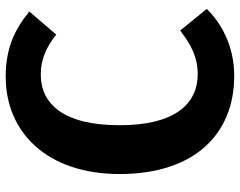

<svg xmlns="http://www.w3.org/2000/svg" viewBox="-102 -702 822 657"><g transform="rotate(-90 308.5 -374.0)"><path d="M374 -765C186 -765 41 -626 41 -375C41 -120 177 17 377 17C480 17 558 -28 606 -77L532 -168C489 -135 445 -108 383 -108C280 -108 208 -187 208 -375C208 -569 282 -645 382 -645C433 -645 476 -626 518 -592L597 -684C535 -735 471 -765 374 -765Z"/></g></svg>

Font: Glow Sans SC Normal
Style: Bold
Weight: 700
Designer: Ryoko NISHIZUKA (kana, bopomofo & ideographs); Paul D. Hunt (Latin, Greek & Cyrillic); Sandoll Communications, Soo-young
Version: Version 0.93